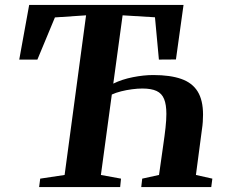

<svg xmlns="http://www.w3.org/2000/svg" viewBox="-20 -763 926 783"><path d="M139.5 0 144 -34.5 243.5 -49.5 331 -700.5 204 -692 132.5 -520H58.5L99 -743H728.5L697.5 -520.5L628 -520L612 -692.5L480 -700.5L442 -422Q477.5 -439.5 521.8 -448.2Q566 -457 605 -457Q674 -457 719 -441.2Q764 -425.5 786 -390Q808 -354.5 808 -295.5Q808 -281.5 807 -266.2Q806 -251 803.5 -235L779 -49.5L846 -34.5L841.5 0H556L560 -34.5L628.5 -49.5L645.5 -169.5Q651.5 -210 655 -242Q658.5 -274 658.5 -298.5Q658.5 -336.5 649.2 -359.2Q640 -382 618.5 -392Q597 -402 560.5 -402Q541.5 -402 518.5 -399Q495.5 -396 473.8 -390.5Q452 -385 436 -377.5L391.5 -49.5L473.5 -34.5L470 0Z"/></svg>

Font: Merriweather 72pt
Style: Bold Italic
Weight: 700
Italic angle: -7.8°
Version: Version 2.101